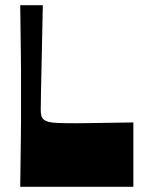

<svg xmlns="http://www.w3.org/2000/svg" viewBox="-20 -720 562 740"><path d="M494 0H58Q59 -72 59.5 -118Q60 -164 60.5 -194.5Q61 -225 61 -247.5Q61 -270 61 -293.5Q61 -317 61 -350Q61 -383 61 -406.5Q61 -430 61 -452.5Q61 -475 60.5 -505.5Q60 -536 59.5 -582Q59 -628 58 -700H145Q143 -591 141 -505.5Q139 -420 138 -366Q137 -312 137 -296Q137 -283 139.5 -273.5Q142 -264 150 -258Q157 -253 168.5 -250Q180 -247 205.5 -246Q231 -245 277 -245Q288 -245 318.5 -245.5Q349 -246 385.5 -246.5Q422 -247 452.5 -247.5Q483 -248 494 -248Z"/></svg>

Font: Ojuju ExtraLight ExtraBold
Style: Regular
Weight: 800
Version: Version 1.000